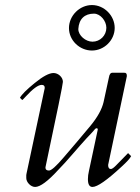

<svg xmlns="http://www.w3.org/2000/svg" viewBox="-20 -727 553 760"><path d="M401 -617C401 -586.6 376.4 -562 346 -562C319 -562 290 -586.5 290 -612C292.4 -652 314.9 -673 352 -673C377.5 -673 401 -644 401 -617ZM344 -527C392.6 -527 434 -568 434 -616.5C434 -665 392.6 -707 344 -707C295.1 -707 253 -664.9 253 -616C253 -567.1 295.1 -527 344 -527ZM192 -438C174.7 -438 149.8 -424.8 117.5 -398.5C85.2 -372.2 65.7 -352.7 59 -340L68 -331C70.7 -333 75 -337.3 81 -344C109.7 -375.3 131 -391 145 -391C153 -391 157 -387.3 157 -380V-378L85 -40C84.3 -38 84 -36 84 -34V-22C84 -6.2 101.3 13 119 13C139 13 169.7 -9.7 211 -55C244.1 -88.1 289.1 -143.4 323.5 -180.5C336 -194 346.5 -203.9 355.5 -215.5C359 -220 367 -222.1 367 -214L332 -50C329.3 -38.7 328 -28 328 -18C328 2.7 334 13 346 13C365.3 13 403.7 -13.7 461 -67C482.3 -86.3 495 -100.3 499 -109L487 -121C468.3 -102.3 453.5 -87.2 442.5 -75.5C431.5 -63.8 423.7 -58 419 -58C411.7 -58 408 -63.3 408 -74C457.3 -307.3 482 -424.3 482 -425V-428C482 -436 478.3 -439.7 471 -439H426C418 -439.7 413 -433.3 411 -420L390 -323C383.3 -294.3 366 -263 338 -229C301.5 -184.6 267.7 -146 233 -105C203 -69.7 183.3 -52 174 -52C164.7 -52 160 -55.7 160 -63V-65C206 -281.7 229 -394.3 229 -403C229 -421.2 210.7 -438 192 -438Z"/></svg>

Font: fbb
Style: Italic
Weight: 400
Italic angle: -12°
Designer: David J. Perry, Michael Sharpe
Version: Version 0.991